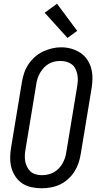

<svg xmlns="http://www.w3.org/2000/svg" viewBox="-20 -999 540 1027"><path d="M202 8Q174 8 147 2Q120 -4 98.5 -18.5Q77 -33 62 -55.5Q47 -78 40.5 -104Q34 -130 34.5 -158Q35 -186 40 -214L97 -559Q101 -584 109 -608Q117 -632 131.5 -654Q146 -676 166 -694Q186 -712 209.5 -723Q233 -734 257.5 -740Q282 -746 307 -746Q335 -746 361.5 -738.5Q388 -731 410 -716.5Q432 -702 447 -679.5Q462 -657 468.5 -631Q475 -605 474.5 -577Q474 -549 469 -521L412 -176Q408 -151 400 -127Q392 -103 378 -81Q364 -59 344 -41Q324 -23 300.5 -12Q277 -1 252 3.5Q227 8 202 8ZM204 -62Q220 -62 236 -65.5Q252 -69 267 -77Q282 -85 294 -97.5Q306 -110 314.5 -125Q323 -140 328 -155.5Q333 -171 335 -187L392 -532Q395 -549 396 -566Q397 -583 394 -599Q391 -615 384 -630Q377 -645 364.5 -654.5Q352 -664 336 -668.5Q320 -673 303 -673Q287 -673 271 -669.5Q255 -666 240.5 -657.5Q226 -649 214.5 -636.5Q203 -624 194.5 -609.5Q186 -595 181 -579.5Q176 -564 174 -548L117 -203Q114 -186 113 -169Q112 -152 115 -136Q118 -120 125 -106Q132 -92 143.5 -81.5Q155 -71 171 -66.5Q187 -62 204 -62ZM341 -796 219 -931 285 -979 393 -834Z"/></svg>

Font: Iosevka Slab
Style: Italic
Weight: 400
Italic angle: -9°
Monospace: yes
Designer: Belleve Invis
Foundry: Belleve Invis
Version: Version 11.1.0; ttfautohint (v1.8.3)